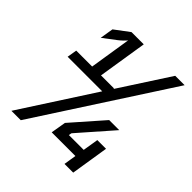

<svg xmlns="http://www.w3.org/2000/svg" viewBox="-199 -864 997 997"><g transform="rotate(45 300.0 -365.0)"><path d="M43 0H112L585 -730H516L337 -454L338 -459H242L285 -730H195L115 -670L103 -596L173 -649C190 -662 206 -678 213 -687L177 -459H60L51 -405H305ZM433 0H497L530 -208H466L452 -122H343L346 -138L510 -325H436L284 -152L270 -69H444Z"/></g></svg>

Font: JetBrains Mono Medium
Style: Italic
Weight: 436
Italic angle: -9°
Monospace: yes
Designer: Philipp Nurullin, Konstantin Bulenkov
Foundry: JetBrains
Version: Version 2.305